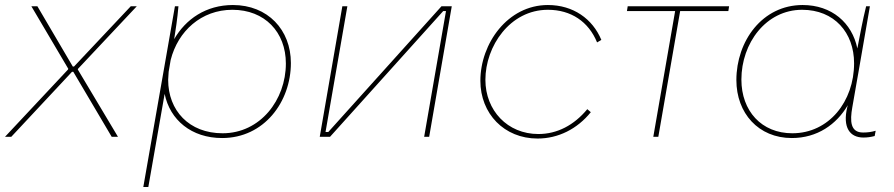

<svg xmlns="http://www.w3.org/2000/svg" viewBox="-26 -545 3561 765"><path d="M-6 0H19L261 -259H266L419 0H444L284 -268L285 -271L519 -520H495L269 -280H264L123 -520H99L246 -271L245 -268Z M545 200H565L630 -171C651 -67 737 5 859 5C1026 5 1133 -139 1133 -294C1133 -426 1041 -525 902 -525C795 -525 714 -469 668 -389C673 -420 681 -471 685 -520H671ZM861 -14C727 -14 644 -105 644 -227L646 -259L654 -306C683 -421 776 -506 900 -506C1029 -506 1113 -417 1113 -292C1113 -147 1011 -14 861 -14Z M1248 0H1289L1740 -501H1751L1664 0H1684L1774 -520H1733L1282 -19H1271L1358 -520H1338Z M2116 7C2198 7 2274 -31 2328 -98L2314 -110C2261 -46 2194 -11 2119 -11C1996 -11 1908 -105 1908 -227C1908 -361 2006 -506 2157 -506C2249 -506 2319 -459 2353 -376L2370 -386C2335 -470 2258 -525 2157 -525C1997 -525 1888 -372 1888 -223C1888 -92 1983 7 2116 7Z M2472 -501H2664L2577 0H2597L2684 -501H2876L2879 -520H2475Z M3414 3C3431 3 3443 1 3459 -3L3463 -24C3445 -19 3432 -17 3413 -17C3362 -17 3360 -62 3370 -118L3388 -221L3393 -249L3440 -520H3425C3411 -464 3401 -408 3390 -352C3369 -454 3288 -525 3172 -525C3011 -525 2908 -381 2908 -226C2908 -94 2996 5 3129 5C3230 5 3307 -49 3352 -126L3350 -119C3330 -36 3361 3 3414 3ZM3170 -506C3298 -506 3377 -415 3377 -293C3377 -141 3277 -14 3131 -14C3008 -14 2928 -103 2928 -228C2928 -373 3026 -506 3170 -506Z"/></svg>

Font: Fixel Display 20240404 Thin
Style: Italic
Weight: 100
Italic angle: -10°
Designer: AlfaBravo + MacPaw
Foundry: Kyrylo Tkachov, Marchela Mozhyna, Serhii Makarenko, Maria Weinstein, Zakhar Kryvoshyya
Version: Version 1.211;Glyphs 3.2 (3225)